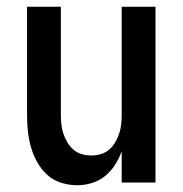

<svg xmlns="http://www.w3.org/2000/svg" viewBox="-20 -540 540 568"><path d="M208 8Q184 8 160.5 0.5Q137 -7 119.5 -23Q102 -39 90 -60.5Q78 -82 71.5 -105Q65 -128 62.5 -152Q60 -176 60 -200V-520H160V-200Q160 -186 161.5 -172Q163 -158 167.5 -144.5Q172 -131 179.5 -118.5Q187 -106 197.5 -97Q208 -88 222 -84Q236 -80 250 -80Q264 -80 278 -84Q292 -88 302.5 -97Q313 -106 320.5 -118.5Q328 -131 332.5 -144.5Q337 -158 338.5 -172Q340 -186 340 -200V-520H440V0H340V-92Q332 -71 320 -52Q308 -33 290.5 -19Q273 -5 251.5 1.5Q230 8 208 8Z"/></svg>

Font: Iosevka Semibold
Style: Regular
Weight: 600
Monospace: yes
Designer: Belleve Invis
Foundry: Belleve Invis
Version: Version 33.2.3; ttfautohint (v1.8.4)